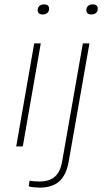

<svg xmlns="http://www.w3.org/2000/svg" viewBox="-20 -668 484 876"><path d="M175 -602Q152 -602 152 -622Q152 -634 160 -641Q168 -648 181 -648Q204 -648 204 -628Q204 -616 196 -609Q188 -602 175 -602ZM54 0 136 -470H166L84 0ZM397 -602Q374 -602 374 -622Q374 -634 382 -641Q390 -648 403 -648Q426 -648 426 -628Q426 -616 418 -609Q410 -602 397 -602ZM161 188Q149 188 133.5 186.5Q118 185 111 182L115 156Q123 158 136 159Q149 160 161 160Q206 160 231 137.5Q256 115 264 66L358 -470H388L294 66Q283 131 250.5 159.5Q218 188 161 188Z"/></svg>

Font: Gantari Thin
Style: Italic
Weight: 100
Italic angle: -10°
Designer: Anugrah Pasau
Foundry: Lafontype
Version: Version 1.000; ttfautohint (v1.8.4.7-5d5b)